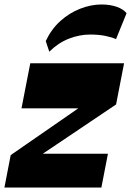

<svg xmlns="http://www.w3.org/2000/svg" viewBox="-30 -836 584 856"><path d="M-10.3 0 17.7 -144.5 357.8 -379.8 389.8 -353H65.8L105 -554H523.2L487.5 -370.3L112.7 -118.2L96.5 -150.5H451.2L422 0ZM189.7 -605.5 174 -653Q199 -706.2 239.2 -742.4Q279.5 -778.5 327.5 -797.2Q375.5 -816 422.7 -816Q460.7 -816 490.2 -805.7Q519.7 -795.5 534.2 -777L487.2 -661.5Q469.5 -669.8 439.9 -675.9Q410.3 -682 372.3 -682Q323.8 -682 276.4 -663.3Q229 -644.5 189.7 -605.5Z"/></svg>

Font: Savate ExtraLight
Style: Italic
Weight: 200
Italic angle: -11°
Designer: Max Esnée
Foundry: Plomb Type
Version: Version 2.000